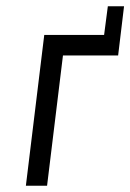

<svg xmlns="http://www.w3.org/2000/svg" viewBox="-20 -596 418 616"><path d="M359 -418 378 -576H326L314 -484H122L63 0H131L182 -418Z"/></svg>

Font: Gamestation Condensed
Style: Italic
Weight: 400
Width: 3
Designer: Jonas Hecksher
Foundry: Jonas Hecksher, Playtypeª, e-types AS
Version: Version 1.003